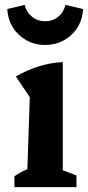

<svg xmlns="http://www.w3.org/2000/svg" viewBox="-20 -766 360 786"><path d="M39 0V-44Q50 -52 63 -59.5Q76 -67 92 -73L102 -368L45 -453Q88 -478 136 -493.5Q184 -509 237 -512V-69L293 -48V0ZM164 -582Q122 -582 87.5 -601.5Q53 -621 32.5 -654Q12 -687 10 -729L81 -746Q88 -716 111 -697.5Q134 -679 164 -679Q196 -679 218.5 -697.5Q241 -716 248 -746L320 -729Q318 -687 297.5 -654Q277 -621 242.5 -601.5Q208 -582 164 -582Z"/></svg>

Font: Piazzolla Thin ExtraBold
Style: Regular
Weight: 800
Version: Version 2.005